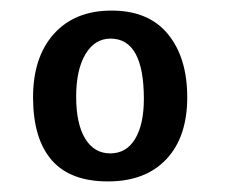

<svg xmlns="http://www.w3.org/2000/svg" viewBox="-20 -649 427 363"><path d="M189 -576Q159 -576 141.5 -546.5Q124 -517 124 -466Q124 -415 141 -387Q158 -359 188.5 -359Q219 -359 235.5 -386.5Q252 -414 252 -462Q252 -576 189 -576ZM42.5 -463Q42 -540 81.5 -584.5Q121 -629 191 -629Q261 -629 297.5 -584.5Q334 -540 334 -465Q334 -390 294.5 -348Q255 -306 184 -306Q113 -306 78 -346Q43 -386 42.5 -463Z"/></svg>

Font: Karma SemiBold
Style: Regular
Weight: 600
Designer: Joana Correia
Foundry: Indian Type Foundry
Version: Version 1.202;PS 1.0;hotconv 1.0.78;makeotf.lib2.5.61930; tt